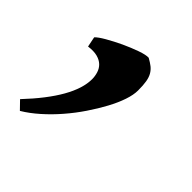

<svg xmlns="http://www.w3.org/2000/svg" viewBox="-99 -176 389 389"><g transform="rotate(45 95.5 18.5)"><path d="M147.9 -49.8Q147.9 -37.1 142.3 -20.5Q136.7 -3.9 126.7 14.6Q116.7 33.2 103.5 52.7Q90.3 72.3 74.7 90.3Q59.1 108.4 42 123.5Q24.9 138.7 7.8 148.9L-8.8 131.8Q65.9 52.7 65.9 0Q65.9 -8.8 63.2 -17.3Q60.5 -25.9 54.4 -31.7Q48.3 -37.6 38.3 -40.3Q28.3 -43 13.2 -41L8.8 -63Q14.2 -68.8 28.6 -77.1Q43 -85.4 59.8 -93.3Q76.7 -101.1 92.5 -106.7Q108.4 -112.3 116.2 -111.8Q125 -106.9 130.9 -102.3Q136.7 -97.7 140.6 -91.1Q144.5 -84.5 146.2 -74.7Q147.9 -64.9 147.9 -49.8Z"/></g></svg>

Font: Gentium Plus Eur
Style: Italic
Weight: 400
Italic angle: -8°
Designer: J. Victor Gaultney, Annie Olsen, Iska Routamaa, Becca Hirsbrunner
Foundry: SIL International
Version: Version 5.000